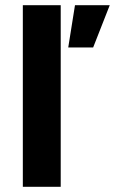

<svg xmlns="http://www.w3.org/2000/svg" viewBox="-20 -720 443 740"><path d="M214 0V-700H68V0ZM403 -700H269L243 -537H339Z"/></svg>

Font: Play
Style: Bold
Weight: 700
Designer: Jonas Hecksher
Foundry: Jonas Hecksher, Playtypeª, e-types AS
Version: Version 1.002